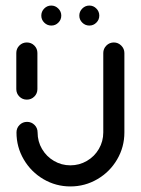

<svg xmlns="http://www.w3.org/2000/svg" viewBox="-20 -672 508 694"><path d="M77 -311.9Q61.1 -311.9 50 -323Q38.9 -334.1 38.9 -350V-480.4Q38.9 -496.3 50 -507.4Q61.1 -518.5 77 -518.5Q93 -518.5 104.1 -507.4Q115.2 -496.3 115.2 -480.4V-350Q115.2 -334.1 104.1 -323Q93 -311.9 77 -311.9ZM391.5 -518.5Q407 -518.5 418.3 -507.2Q429.6 -495.9 429.6 -480.4V-193.3Q429.6 -140.4 403.3 -95.6Q377 -50.7 332 -24.4Q287 1.9 234.4 1.9Q181.9 1.9 137 -24.4Q92.2 -50.7 65.9 -95.6Q39.6 -140.4 39.6 -193.3Q39.6 -209.3 50.7 -220.4Q61.9 -231.5 77.8 -231.5Q93.7 -231.5 104.8 -220.4Q115.9 -209.3 115.9 -193.3Q115.9 -160.7 131.9 -133.5Q147.8 -106.3 175 -90.4Q202.2 -74.4 234.4 -74.4Q266.7 -74.4 294.1 -90.4Q321.5 -106.3 337.4 -133.7Q353.3 -161.1 353.3 -193.3V-480.4Q353.3 -495.9 364.4 -507.2Q375.6 -518.5 391.5 -518.5ZM266.7 -615.6Q266.7 -630.4 277.4 -641.1Q288.1 -651.9 303 -651.9Q317.8 -651.9 328.3 -641.1Q338.9 -630.4 338.9 -615.6Q338.9 -600.7 328.3 -590.2Q317.8 -579.6 303 -579.6Q288.1 -579.6 277.4 -590.2Q266.7 -600.7 266.7 -615.6ZM129.3 -615.6Q129.3 -630.4 139.8 -641.1Q150.4 -651.9 165.2 -651.9Q180 -651.9 190.7 -641.1Q201.5 -630.4 201.5 -615.6Q201.5 -600.7 190.9 -590.2Q180.4 -579.6 165.6 -579.6Q150.7 -579.6 140 -590.2Q129.3 -600.7 129.3 -615.6Z"/></svg>

Font: 26F Galaxy Hebrew
Style: Bold
Weight: 700
Designer: C₂₉H₂₅N₃O₅
Version: Version 1.000